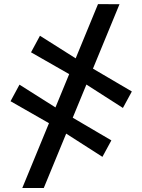

<svg xmlns="http://www.w3.org/2000/svg" viewBox="-20 -784 709 956"><path d="M91 152 468 -763.5 575 -763 198 152ZM490 -3 289.5 -131.5 239 -162 32.5 -280 77 -362.5 269 -241 319 -211.5 534.5 -85ZM592 -246.5 391.5 -375 341 -405.5 134.5 -523.5 179 -606 371 -484.5 421 -455 636.5 -328.5Z"/></svg>

Font: Merriweather 20pt ExtraBold
Style: Regular
Weight: 800
Version: Version 2.100